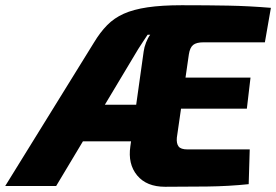

<svg xmlns="http://www.w3.org/2000/svg" viewBox="-74 -712 1057 735"><path d="M622 -692Q721 -692 800 -690.5Q879 -689 963 -682L940 -550H705Q678 -550 665.5 -540Q653 -530 649 -504L603 -185Q601 -163 609.5 -151.5Q618 -140 644 -140H882L878 -7Q802 1 718.5 2Q635 3 558 3Q487 3 451 -40.5Q415 -84 425 -152L476 -515Q478 -531 485 -549Q492 -567 501 -579H491Q484 -569 473.5 -552.5Q463 -536 455 -524L141 0H-54L285 -548Q309 -588 336 -615.5Q363 -643 400 -659.5Q437 -676 491 -684Q545 -692 622 -692ZM490 -311 472 -171H128L148 -311ZM471 -415H885L871 -296H453Z"/></svg>

Font: Exo 2 ExtraBold
Style: Italic
Weight: 800
Italic angle: -8°
Designer: Natanael Gama
Foundry: Natanael Gama
Version: Version 2.010